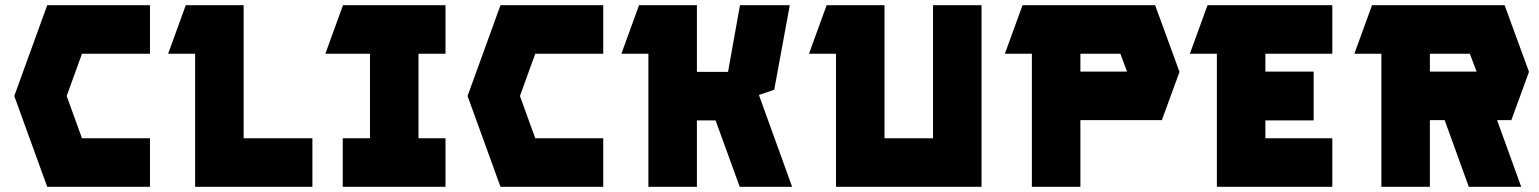

<svg xmlns="http://www.w3.org/2000/svg" viewBox="-20 -720 5933 740"><path d="M35 -350 162 -700H558V-513H296L237 -350L296 -187H558V0H162Z M919 -700V-187H1184V0H732V-513H628L696 -700Z M1234 -513 1302 -700H1697V-513H1593V-187H1697V0H1301V-187H1406V-513Z M1782 -350 1909 -700H2305V-513H2043L1984 -350L2043 -187H2305V0H1909Z M2443 -700H2666V-443H2786L2832 -700H3024L2964 -374L2905 -354L3033 0H2831L2738 -256H2666V0H2479V-513H2375Z M3098 -513 3166 -700H3389V-187H3576V-700H3763V0H3202V-513Z M3921 -700H4432L4526 -443L4458 -257H4144V0H3957V-513H3853ZM4324 -444 4298 -513H4144V-444Z M4566 -513 4634 -700H5115V-513H4857V-444H5043V-256H4857V-187H5115V0H4670V-513Z M5200 -513 5268 -700H5779L5873 -443L5805 -257H5750L5843 0H5641L5548 -257H5491V0H5304V-513ZM5491 -444H5671L5645 -513H5491Z"/></svg>

Font: Clickuper
Style: Bold
Weight: 700
Designer: Denis Ignatov
Foundry: Denis Ignatov
Version: Version 1.10 April 16, 2021